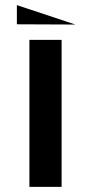

<svg xmlns="http://www.w3.org/2000/svg" viewBox="-20 -731 359 751"><path d="M95 -575H221V0H95V-575ZM275 -635 46 -636V-711Z"/></svg>

Font: Wallpoet
Style: Regular
Weight: 400
Designer: Lars Berggren
Foundry: Lars Berggren
Version: Version 1.000